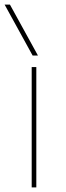

<svg xmlns="http://www.w3.org/2000/svg" viewBox="-28 -810 286 830"><path d="M109 0V-520H129V0ZM113 -570 -8 -790H15L136 -570Z"/></svg>

Font: M PLUS 2 Thin
Style: Regular
Weight: 100
Designer: Coji Morishita
Foundry: UNDERFOREST DESIGN
Version: Version 1.001